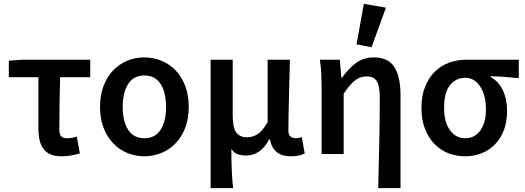

<svg xmlns="http://www.w3.org/2000/svg" viewBox="-20 -802 2734 1000"><path d="M300 12Q266 12 243 2Q220 -8 206 -27Q192 -46 186 -73Q180 -100 180 -134V-400H26V-486L98 -491H450V-400H293Q291 -326 290 -256.5Q289 -187 289 -128Q289 -102 299 -92Q309 -82 328 -82Q341 -82 353.5 -84Q366 -86 380 -90L396 -3Q376 3 352 7.5Q328 12 300 12Z M732 12Q685 12 643.5 -5Q602 -22 570 -55Q538 -88 519.5 -136Q501 -184 501 -245Q501 -307 519.5 -355Q538 -403 570 -436Q602 -469 643.5 -486Q685 -503 732 -503Q778 -503 820 -486Q862 -469 894 -436Q926 -403 944.5 -355Q963 -307 963 -245Q963 -184 944.5 -136Q926 -88 894 -55Q862 -22 820 -5Q778 12 732 12ZM732 -82Q788 -82 816.5 -126Q845 -170 845 -245Q845 -320 816.5 -364.5Q788 -409 732 -409Q676 -409 647.5 -364.5Q619 -320 619 -245Q619 -170 647.5 -126Q676 -82 732 -82Z M1077 178V-491H1192V-198Q1192 -139 1210 -113Q1228 -87 1267 -87Q1296 -87 1321.5 -103Q1347 -119 1374 -166V-491H1490Q1489 -445 1487.5 -395.5Q1486 -346 1485 -298Q1484 -250 1483 -205Q1482 -160 1482 -123Q1482 -100 1493 -91Q1504 -82 1522 -82Q1528 -82 1536 -83.5Q1544 -85 1552 -88L1567 -2Q1553 4 1536.5 8Q1520 12 1494 12Q1402 12 1386 -76H1382Q1360 -34 1329.5 -13Q1299 8 1263 8Q1239 8 1219 1.5Q1199 -5 1185 -26Q1185 6 1185.5 31.5Q1186 57 1187 80.5Q1188 104 1189.5 127.5Q1191 151 1194 178Z M1950 178Q1951 119 1952.5 56Q1954 -7 1955.5 -68.5Q1957 -130 1957.5 -187.5Q1958 -245 1958 -293Q1958 -354 1942.5 -379Q1927 -404 1889 -404Q1856 -404 1829.5 -383.5Q1803 -363 1770 -314V0H1655V-348Q1655 -377 1653.5 -414Q1652 -451 1646 -491H1750L1758 -398H1762Q1797 -447 1835.5 -475Q1874 -503 1927 -503Q2002 -503 2034 -452.5Q2066 -402 2066 -308V178ZM1837 -571 1875 -782 1990 -762 1915 -556Z M2402 12Q2355 12 2314 -4.5Q2273 -21 2242 -53Q2211 -85 2193 -132Q2175 -179 2175 -240Q2175 -304 2194.5 -351.5Q2214 -399 2246 -430Q2278 -461 2320 -476Q2362 -491 2407 -491H2682V-395Q2641 -399 2608 -401.5Q2575 -404 2535 -405V-401Q2577 -378 2599 -332Q2621 -286 2621 -223Q2621 -168 2604.5 -124.5Q2588 -81 2558.5 -50.5Q2529 -20 2489 -4Q2449 12 2402 12ZM2403 -82Q2452 -82 2481.5 -122Q2511 -162 2511 -234Q2511 -267 2504 -296.5Q2497 -326 2483 -348.5Q2469 -371 2449 -384Q2429 -397 2404 -397Q2355 -397 2324 -359Q2293 -321 2293 -240Q2293 -166 2323.5 -124Q2354 -82 2403 -82Z"/></svg>

Font: Processing Sans Pro Semibold
Style: Regular
Weight: 600
Designer: Paul D. Hunt
Foundry: Adobe Systems Incorporated
Version: Version 2.020;PS 2.000;hotconv 1.0.86;makeotf.lib2.5.63406